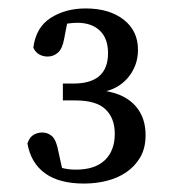

<svg xmlns="http://www.w3.org/2000/svg" viewBox="-20 -851 410 455"><path d="M129 -653H154Q236 -653 236 -725Q236 -760 216.5 -778.5Q197 -797 163 -797Q158 -797 152 -796.5Q146 -796 139 -795L132 -759Q128 -736 117.5 -726.5Q107 -717 93 -717Q82 -717 73 -722Q64 -727 59 -738Q65 -786 100 -808.5Q135 -831 183 -831Q239 -831 273 -804.5Q307 -778 307 -733Q307 -698 286.5 -671Q266 -644 232 -635Q277 -627 301 -600Q325 -573 325 -531Q325 -500 312.5 -478.5Q300 -457 279.5 -443Q259 -429 233 -422.5Q207 -416 179 -416Q120 -416 86.5 -440.5Q53 -465 45 -511Q50 -526 59.5 -531.5Q69 -537 80 -537Q94 -537 104 -527.5Q114 -518 119 -489L127 -453Q142 -449 160 -449Q205 -449 228.5 -471.5Q252 -494 252 -534Q252 -571 230 -592Q208 -613 159 -613H129Z"/></svg>

Font: Source Serif Pro
Style: Regular
Weight: 400
Designer: Frank Grießhammer
Foundry: Adobe Systems Incorporated
Version: Version 2.000;PS 1.000;hotconv 16.6.51;makeotf.lib2.5.65220